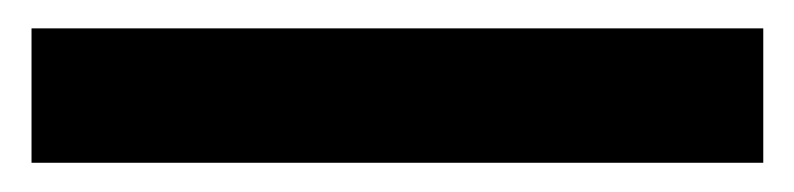

<svg xmlns="http://www.w3.org/2000/svg" viewBox="-20 -845 554 134"><path d="M2 -731.4V-825.2H512.7V-731.4Z"/></svg>

Font: Gothic A1 SemiBold
Style: Regular
Weight: 600
Version: Version 2.50